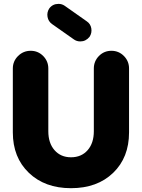

<svg xmlns="http://www.w3.org/2000/svg" viewBox="-20 -965 740 1001"><path d="M46.9 -274.9V-607.9Q46.9 -646 74.2 -673.1Q101.6 -700.2 140.1 -700.2Q178.2 -700.2 205.1 -673.1Q231.9 -646 231.9 -607.9V-280.8Q231.9 -218.8 264.4 -181.9Q296.9 -145 350.1 -145Q404.3 -145 436.8 -181.9Q469.2 -218.8 469.2 -280.8V-607.9Q469.2 -646 495.8 -673.1Q522.5 -700.2 561 -700.2Q599.1 -700.2 626 -673.1Q652.8 -646 652.8 -607.9V-274.9Q652.8 -143.6 569.8 -63.7Q486.8 16.1 350.1 16.1Q213.9 16.1 130.4 -64Q46.9 -144 46.9 -274.9ZM446.8 -772.9Q427.2 -749 398.9 -749Q380.4 -749 366.2 -758.8L251 -839.8Q231.9 -853.5 227.8 -877Q223.6 -900.4 236.8 -920.9Q254.4 -944.8 285.2 -944.8Q302.7 -944.8 316.9 -935.1L432.1 -854Q452.1 -840.8 456.1 -816.9Q460 -793 446.8 -772.9Z"/></svg>

Font: LT Saeada
Style: Bold
Weight: 700
Designer: Daniel Lyons
Foundry: LyonsType
Version: Version 1.001